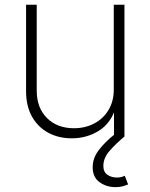

<svg xmlns="http://www.w3.org/2000/svg" viewBox="-20 -562 620 791"><path d="M275.9 7.8Q220.7 7.8 178 -15.6Q135.3 -39.1 111.3 -82.5Q87.4 -126 87.4 -186V-542.5H131.3V-188.5Q131.3 -117.7 173.6 -75.7Q215.8 -33.7 284.7 -33.7Q331.1 -33.7 368.4 -53.5Q405.8 -73.2 427.2 -109.1Q448.7 -145 448.7 -192.4V-542.5H492.7V0H449.7V-122.1H458Q438 -55.2 387.9 -23.7Q337.9 7.8 275.9 7.8ZM456.1 209Q418.5 209 390.1 188.5Q361.8 168 361.8 127Q361.8 88.9 387.5 55.7Q413.1 22.5 451.2 -7.8L493.2 0Q457 30.3 431.4 59.6Q405.8 88.9 405.8 121.6Q405.8 146.5 422.4 158Q439 169.4 461.4 169.4Q470.7 169.4 479 167.5Q487.3 165.5 494.1 162.1L507.8 197.8Q497.1 202.1 484.6 205.6Q472.2 209 456.1 209Z"/></svg>

Font: Inter 16pt ExtraLight
Style: Regular
Weight: 250
Version: Version 4.001;git-66647c0bb